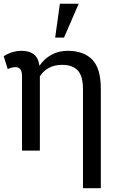

<svg xmlns="http://www.w3.org/2000/svg" viewBox="-22 -812 632 1035"><path d="M425.3 202.6V-331.5Q425.3 -401.4 397.5 -431.9Q369.6 -462.4 313 -462.4Q271.5 -462.4 241.5 -446Q211.4 -429.7 192.9 -400.4V0H96.7V-400.9Q96.7 -428.7 86.9 -439.5Q77.1 -450.2 60.5 -450.2Q50.8 -450.2 38.3 -446.5Q25.9 -442.9 19.5 -439.9L-2 -508.8Q18.1 -522.5 43.5 -530.3Q68.8 -538.1 94.7 -538.1Q133.8 -538.1 158 -521Q182.1 -503.9 188 -470.2Q189 -466.8 189.5 -463.1Q189.9 -459.5 190.4 -457Q216.8 -495.6 255.6 -516.8Q294.4 -538.1 342.8 -538.1Q429.2 -538.1 475.3 -490.5Q521.5 -442.9 521.5 -333.5V202.6ZM275.4 -609.4 300.8 -792H402.3L323.2 -609.4Z"/></svg>

Font: Roboto Slab
Style: Regular
Weight: 400
Designer: Google
Version: Version 2.000; ttfautohint (v1.8.1.43-b0c9)